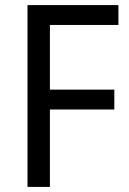

<svg xmlns="http://www.w3.org/2000/svg" viewBox="-20 -734 508 754"><path d="M176 0H88V-714H445V-636H176V-382H429V-304H176Z"/></svg>

Font: Noto Sans Gujarati SemiCondensed
Style: Regular
Weight: 400
Width: 4
Designer: Jelle Bosma - Monotype Design Team, Universal Thirst
Foundry: Monotype Imaging Inc.
Version: Version 2.106; ttfautohint (v1.8.4.7-5d5b)